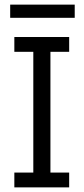

<svg xmlns="http://www.w3.org/2000/svg" viewBox="-20 -810 362 830"><path d="M303 -733H24V-790H303ZM279 0H42V-64H124V-586H42V-650H279V-586H198V-64H279Z"/></svg>

Font: Zilla Slab
Style: Regular
Weight: 400
Designer: Typotheque.com
Foundry: Typotheque type foundry
Version: Version 1.1; 2017; ttfautohint (v1.6)